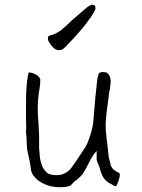

<svg xmlns="http://www.w3.org/2000/svg" viewBox="-20 -776 599 812"><path d="M390.6 -433.6 391.6 -439.5V-441.4Q391.6 -446.3 398.4 -465.8Q400.4 -470.7 417 -471.2Q433.6 -471.7 440.4 -460Q448.2 -447.3 448.2 -430.7Q446.3 -411.1 445.3 -401.4Q444.3 -395.5 442.4 -389.6V-388.7Q441.4 -381.8 440.4 -374Q439.5 -366.2 433.6 -322.3Q429.7 -293 427.7 -268.6Q425.8 -248 427.7 -223.6Q429.7 -197.3 433.6 -168.9Q438.5 -125 439.5 -115.2Q439.5 -109.4 445.3 -90.8Q447.3 -81.1 449.2 -74.2L458 -60.5L471.7 -50.8L472.7 -49.8Q477.5 -47.9 483.4 -44.9Q485.4 -44.9 486.3 -40Q487.3 -35.2 485.4 -25.4Q484.4 -22.5 480.5 -8.8Q476.6 1 475.6 2.9Q473.6 6.8 471.7 10.7L468.8 11.7Q461.9 10.7 453.1 3.9Q447.3 0 442.4 -1Q438.5 -3.9 433.6 -7.8Q413.1 -22.5 403.3 -58.6Q401.4 -66.4 400.4 -70.3Q396.5 -79.1 394.5 -84Q392.6 -88.9 390.6 -93.8Q389.6 -98.6 388.7 -103.5Q388.7 -108.4 388.7 -118.2V-137.7L376 -122.1Q372.1 -117.2 361.3 -97.7Q355.5 -85.9 348.6 -73.2Q341.8 -59.6 335 -48.8Q329.1 -38.1 320.3 -30.3L319.3 -28.3L315.4 -25.4L311.5 -21.5L306.6 -17.6L304.7 -15.6Q297.9 -11.7 293.9 -7.8L282.2 4.9Q280.3 5.9 278.3 8.8Q269.5 12.7 256.8 14.6Q252 15.6 233.4 15.6Q209 15.6 189.5 10.3Q169.9 4.9 152.8 -5.4Q135.7 -15.6 124 -30.3Q112.3 -43.9 110.4 -62.5Q108.4 -80.1 105 -96.7Q101.6 -113.3 97.7 -129.9Q93.8 -145.5 93.8 -153.3Q93.8 -167 92.8 -180.7Q91.8 -190.4 91.8 -200.2V-201.2Q90.8 -208 89.8 -213.9Q89.8 -222.7 90.8 -234.4Q90.8 -242.2 90.3 -262.7Q89.8 -283.2 89.8 -309.1Q89.8 -335 90.3 -362.8Q90.8 -390.6 92.8 -414.1Q94.7 -437.5 97.7 -454.1Q99.6 -465.8 101.6 -468.8H102.5Q102.5 -469.7 104.5 -469.7Q108.4 -469.7 119.1 -466.3Q129.9 -462.9 136.2 -458Q142.6 -453.1 146.5 -448.2Q150.4 -442.4 150.4 -439.5Q150.4 -423.8 148.4 -409.2Q145.5 -394.5 143.6 -378.9Q141.6 -364.3 140.6 -349.6Q139.6 -335 139.6 -321.3Q139.6 -289.1 142.6 -255.9Q145.5 -210.9 145.5 -191.4V-149.4Q145.5 -143.6 148.4 -114.3Q150.4 -94.7 157.2 -77.1Q164.1 -59.6 175.8 -47.9Q188.5 -35.2 218.8 -35.2Q238.3 -35.2 253.9 -43Q269.5 -50.8 281.2 -65.4Q292 -80.1 306.6 -101.6Q341.8 -153.3 348.6 -168Q372.1 -225.6 375 -265.6Q383.8 -380.9 390.6 -432.6ZM182.6 -617.2Q183.6 -625 197.3 -627.9Q207 -629.9 213.9 -633.8Q226.6 -639.6 238.3 -648.4Q242.2 -652.3 247.1 -656.2Q252 -660.2 256.8 -664.1Q266.6 -673.8 277.3 -683.6Q286.1 -692.4 296.9 -701.2Q318.4 -719.7 336.9 -735.4Q360.4 -756.8 373 -755.9Q384.8 -754.9 383.8 -739.3Q381.8 -729.5 363.3 -702.1Q343.8 -673.8 318.4 -644.5Q293 -615.2 269.5 -590.8Q245.1 -564.5 238.3 -564.5Q234.4 -564.5 232.4 -564.5Q230.5 -563.5 227.5 -563.5Q211.9 -564.5 197.3 -584Q181.6 -602.5 182.6 -613.3Z"/></svg>

Font: ToneOZ-YinPZ-Tsuipita-TC
Style: Regular
Weight: 400
Designer: ÂÆ£ÂøóÂáåJeffrey Xuan(jeffreyx@gmail.com, ToneOZ.com) ÈòøÂù§(cjkFonts)
Foundry: ToneOZ
Version: Version 0.24071